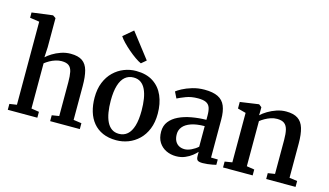

<svg xmlns="http://www.w3.org/2000/svg" viewBox="-97 -1193 2620 1528"><g transform="rotate(15 1213.0 -429.5)"><path d="M96 -57.5V-742L18 -753.5V-797L185.5 -819H190.5L214 -803V-563.5L209.5 -479Q227 -496 257.5 -515Q288 -534 326.2 -547.2Q364.5 -560.5 405 -560.5Q467.5 -560.5 501.8 -536.8Q536 -513 549.5 -463.5Q563 -414 563 -337.5V-58L629.5 -48.5V0H385V-48.5L444.5 -58V-337.5Q444.5 -387.5 437.8 -420.5Q431 -453.5 411 -469.2Q391 -485 351 -485Q326.5 -485 301.5 -477.2Q276.5 -469.5 254.5 -457Q232.5 -444.5 215.5 -431V-58.5L279.5 -48.5V0H36V-48.5Z M678 -273.5Q678 -344.5 700 -398.5Q722 -452.5 759.8 -489Q797.5 -525.5 845 -544.2Q892.5 -563 944 -563Q1029 -563 1085.2 -526.2Q1141.5 -489.5 1169.2 -425.2Q1197 -361 1197 -278Q1197 -206.5 1175 -152.2Q1153 -98 1115.2 -61.8Q1077.5 -25.5 1029.8 -7.2Q982 11 931 11Q867 11 819.5 -10Q772 -31 740.5 -69Q709 -107 693.5 -159.2Q678 -211.5 678 -273.5ZM938.5 -44Q979.5 -44 1008 -68.8Q1036.5 -93.5 1051.5 -143.2Q1066.5 -193 1066.5 -268.5Q1066.5 -321 1059.5 -364.8Q1052.5 -408.5 1037.5 -440.5Q1022.5 -472.5 998 -490Q973.5 -507.5 938 -507.5Q897 -507.5 868 -483Q839 -458.5 823.8 -408.8Q808.5 -359 808.5 -283Q808.5 -230.5 815.8 -186.8Q823 -143 838.5 -111Q854 -79 878.8 -61.5Q903.5 -44 938.5 -44ZM962.5 -631.5Q942.5 -640 913.8 -660Q885 -680 855 -705.8Q825 -731.5 800.5 -757Q776 -782.5 764 -802L844.5 -870L1003 -665L963.5 -631.5Z M1423 10.5Q1379.5 10.5 1342.2 -7.2Q1305 -25 1282.2 -60.2Q1259.5 -95.5 1259.5 -148.5Q1259.5 -197.5 1286.2 -232Q1313 -266.5 1358.8 -288.2Q1404.5 -310 1462.5 -320.5Q1520.5 -331 1583.5 -332V-367Q1583.5 -408 1574.5 -432.8Q1565.5 -457.5 1542.2 -468.8Q1519 -480 1476 -480Q1419.5 -480 1376.5 -463.2Q1333.5 -446.5 1309 -434L1283.5 -485.5Q1295.5 -496 1328.2 -513.8Q1361 -531.5 1408 -545.8Q1455 -560 1508 -560Q1578 -560 1619.5 -539.5Q1661 -519 1679 -475.8Q1697 -432.5 1697 -365V-51.5L1752.5 -50.5V-6.5Q1741.5 -3.5 1722.8 0Q1704 3.5 1682.8 6Q1661.5 8.5 1643 8.5Q1614 8.5 1602 0Q1590 -8.5 1590 -38V-70Q1578 -56 1554.5 -37Q1531 -18 1497.8 -3.8Q1464.5 10.5 1423 10.5ZM1475 -61Q1500 -61 1530.2 -75.2Q1560.5 -89.5 1583.5 -110.5V-280Q1516 -279.5 1472 -264Q1428 -248.5 1406.5 -222Q1385 -195.5 1385 -162Q1385 -127.5 1396.8 -105.2Q1408.5 -83 1428.8 -72Q1449 -61 1475 -61Z M1870.5 -58.5V-466L1803 -484V-538L1952 -559.5H1958L1980 -542V-502L1979 -475.5Q2000 -495.5 2032.2 -515Q2064.5 -534.5 2103 -547.5Q2141.5 -560.5 2181 -560.5Q2242 -560.5 2277.2 -537.2Q2312.5 -514 2327.2 -465Q2342 -416 2342 -339V-57.5L2407 -48.5V0H2165V-48.5L2222.5 -57.5V-337.5Q2222.5 -388.5 2214.5 -421Q2206.5 -453.5 2185.8 -469.2Q2165 -485 2126 -485Q2100 -485 2075.2 -476.8Q2050.5 -468.5 2028.5 -456Q2006.5 -443.5 1990 -430.5V-58.5L2053.5 -48.5V0H1809.5V-48.5Z"/></g></svg>

Font: Merriweather 36pt SemiBold
Style: Regular
Weight: 600
Version: Version 2.100